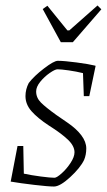

<svg xmlns="http://www.w3.org/2000/svg" viewBox="-20 -673 390 701"><path d="M328 -432H329L306 -322H286L283 -406Q259 -412 231 -416Q203 -420 190 -420Q181 -420 161.5 -406.5Q142 -393 127 -374.5Q112 -356 112 -339Q112 -316 129.5 -298.5Q147 -281 186 -253Q193 -248 226 -225.5Q259 -203 277 -179Q295 -155 295 -131Q295 -108 287 -89Q273 -60 236 -26Q199 8 177 8Q156 8 105 2Q54 -4 19 -10L44 -140H65L67 -39Q95 -33 129.5 -28.5Q164 -24 179 -24Q187 -24 205 -40Q223 -56 237.5 -78Q252 -100 252 -117Q252 -140 228 -163Q204 -186 158 -215Q117 -242 95 -267Q73 -292 73 -322Q73 -347 85 -370Q104 -395 140.5 -423Q177 -451 191 -451Q214 -451 259.5 -445Q305 -439 329 -433ZM136 -640 153 -652 226 -562H233L336 -653L350 -639L246 -519H202Z"/></svg>

Font: Grenze ExtraLight
Style: Italic
Weight: 275
Italic angle: -10°
Designer: Renata Polastri
Foundry: Omnibus-Type
Version: Version 1.002; ttfautohint (v1.8)